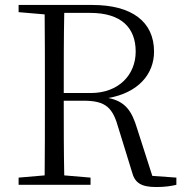

<svg xmlns="http://www.w3.org/2000/svg" viewBox="-20 -745 748 774"><path d="M55 -696 160 -687C161 -590 161 -490 161 -390V-335C161 -235 161 -136 160 -38L55 -29V0H345V-29L239 -38C237 -135 237 -233 237 -339H317C408 -339 435 -310 458 -227L512 -52C523 -9 547 9 610 9C644 9 671 5 691 0V-29L594 -36L533 -226C511 -299 485 -336 417 -350C537 -371 601 -446 601 -537C601 -658 511 -725 352 -725H55ZM239 -693H344C469 -693 527 -633 527 -537C527 -443 458 -370 346 -370H237C237 -494 237 -595 239 -693Z"/></svg>

Font: Noto Serif HK Light
Style: Regular
Weight: 300
Designer: Ryoko NISHIZUKA 西塚涼子 (kana & ideographs); Frank Grießhammer (Latin, Greek & Cyrillic); Wenlong ZHANG 张文龙 (bopomofo); San
Foundry: Adobe
Version: Version 2.001;hotconv 1.1.0;makeotfexe 2.6.0